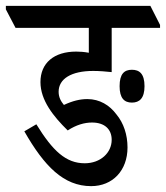

<svg xmlns="http://www.w3.org/2000/svg" viewBox="-61 -644 566 655"><path d="M250 -9C323 -9 374 -62 374 -141C374 -184 361 -224 336 -254C313 -285 279 -306 237 -306C212 -306 187 -300 157 -286C147 -298 139 -312 139 -331C139 -375 182 -402 257 -402C279 -402 301 -400 320 -398V-549H485V-559L452 -624H-41V-612L-8 -549H242V-464C226 -467 212 -468 199 -468C123 -468 77 -429 77 -364C77 -302 121 -247 170 -199C199 -218 227 -226 253 -226C296 -226 320 -203 320 -167C320 -123 282 -87 228 -87C164 -87 119 -129 63 -220L22 -196C90 -77 156 -9 250 -9ZM389 -294C415 -294 432 -309 432 -350C432 -392 415 -406 389 -406C363 -406 347 -392 347 -350C347 -309 363 -294 389 -294Z"/></svg>

Font: Noto Serif Devanagari ExtraCondensed Medium
Style: Regular
Weight: 500
Width: 2
Designer: Universal Thirst, Indian Type Foundry and the Monotype Design Team
Foundry: Monotype Imaging Inc.
Version: Version 2.004